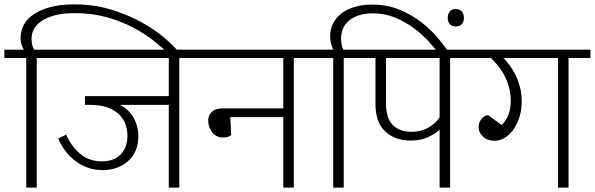

<svg xmlns="http://www.w3.org/2000/svg" viewBox="-30 -857 2717 877"><path d="M79 -630Q64 -653 64 -684Q64 -716 79 -744Q94 -772 125 -792.5Q156 -813 201.5 -825Q247 -837 309 -837Q400 -837 476.5 -813.5Q553 -790 613.5 -757Q674 -724 717 -687.5Q760 -651 783 -624L789 -617L759 -594L751 -602Q718 -634 675 -668.5Q632 -703 577.5 -731.5Q523 -760 457 -778.5Q391 -797 312 -797Q258 -797 220.5 -787Q183 -777 159 -760.5Q135 -744 124.5 -723Q114 -702 114 -680Q114 -668 116.5 -654.5Q119 -641 126 -630H238V-592H138V0H90V-592H-10V-630Z M518 -378Q533 -371 548 -358.5Q563 -346 575 -327.5Q587 -309 594.5 -285.5Q602 -262 602 -234Q602 -199 590 -170.5Q578 -142 556 -122Q534 -102 504 -91Q474 -80 438 -80Q401 -80 369.5 -91.5Q338 -103 312.5 -123Q287 -143 267.5 -169Q248 -195 236 -224L272 -242Q298 -185 338.5 -152.5Q379 -120 435 -120Q459 -120 480 -126.5Q501 -133 517 -147.5Q533 -162 542.5 -184Q552 -206 552 -237Q552 -268 541.5 -293.5Q531 -319 510 -338Q489 -357 457 -367.5Q425 -378 382 -378H358V-418H741V-592H208V-630H889V-592H789V0H741V-378Z M1264 -362V-592H871V-630H1412V-592H1312V0H1264V-322H1022L1026 -241Q1022 -236 1013 -232.5Q1004 -229 988 -229Q959 -229 940 -252Q921 -275 921 -307Q921 -330 937.5 -346Q954 -362 987 -362Z M1492 -592H1392V-630H1492Q1487 -640 1482.5 -657Q1478 -674 1478 -692Q1478 -722 1490.5 -748Q1503 -774 1527 -793.5Q1551 -813 1587 -824.5Q1623 -836 1671 -836Q1740 -836 1796.5 -812Q1853 -788 1896.5 -754Q1940 -720 1970.5 -683Q2001 -646 2018 -621L2023 -614L1989 -594L1983 -602Q1961 -631 1930.5 -665Q1900 -699 1861 -728Q1822 -757 1775 -776.5Q1728 -796 1674 -796Q1635 -796 1607.5 -786.5Q1580 -777 1562 -761Q1544 -745 1536 -724.5Q1528 -704 1528 -683Q1528 -671 1530 -656.5Q1532 -642 1538 -630H1640V-592H1540V0H1492Z M2126 -592H2026V0H1978V-265Q1962 -248 1927.5 -231.5Q1893 -215 1847 -215Q1774 -215 1729.5 -256.5Q1685 -298 1685 -383V-592H1620V-630H2126ZM1733 -389Q1733 -318 1763.5 -286.5Q1794 -255 1850 -255Q1894 -255 1928 -275Q1962 -295 1978 -321V-592H1733Z M2015 -776Q2015 -793 2025 -804.5Q2035 -816 2052 -816Q2069 -816 2079 -804.5Q2089 -793 2089 -776Q2089 -756 2079 -746Q2069 -736 2052 -736Q2035 -736 2025 -746.5Q2015 -757 2015 -776Z M2261 -286Q2266 -290 2273 -298.5Q2280 -307 2287 -321Q2294 -335 2298.5 -353.5Q2303 -372 2303 -395Q2303 -428 2295 -457.5Q2287 -487 2274 -512Q2261 -537 2244.5 -557Q2228 -577 2212 -592H2106V-630H2667V-592H2567V0H2519V-592H2270Q2283 -578 2297.5 -559Q2312 -540 2324.5 -515Q2337 -490 2345 -459.5Q2353 -429 2353 -393Q2353 -355 2342.5 -322Q2332 -289 2315 -265Q2298 -241 2275.5 -227.5Q2253 -214 2229 -214Q2197 -214 2176.5 -232.5Q2156 -251 2156 -278Q2156 -299 2170.5 -315Q2185 -331 2200 -331Z"/></svg>

Font: Mukta ExtraLight
Style: Regular
Weight: 275
Designer: Girish Dalvi and Yashodeep Gholap
Foundry: Ek Type
Version: Version 2.538;PS 1.002;hotconv 16.6.51;makeotf.lib2.5.65220;